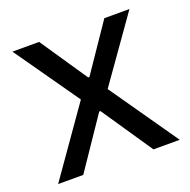

<svg xmlns="http://www.w3.org/2000/svg" viewBox="-100 -624 713 721"><g transform="rotate(-20 256.5 -263.0)"><path d="M13.7 0 202.6 -269.2 22.5 -526H129.2L256.6 -337.7H261.7L389.8 -526H490.2L310.5 -271.7L499.7 0H394.6L256.9 -203.1H251.8L114.1 0Z"/></g></svg>

Font: Archivo Variable SemiBold
Style: Regular
Weight: 600
Designer: Hector Gatti
Foundry: Omnibus-Type
Version: Version 2.001